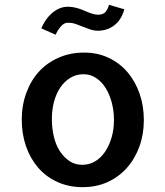

<svg xmlns="http://www.w3.org/2000/svg" viewBox="-20 -772 686 797"><path d="M329.1 -553.7Q385.7 -553.7 431.6 -531.7Q477.5 -509.8 509.8 -471.7Q542 -433.6 559.6 -382.8Q577.1 -332 577.1 -273.4Q577.1 -214.8 558.6 -163.6Q540 -112.3 506.3 -74.7Q472.7 -37.1 426.3 -16.1Q379.9 4.9 323.2 4.9Q265.6 4.9 218.3 -16.6Q170.9 -38.1 138.2 -76.2Q105.5 -114.3 87.9 -165Q70.3 -215.8 70.3 -275.4Q70.3 -335 89.4 -386.7Q108.4 -438.5 142.1 -475.1Q175.8 -511.7 223.6 -532.7Q271.5 -553.7 329.1 -553.7ZM321.3 -87.9Q350.6 -87.9 374.5 -102.1Q398.4 -116.2 415.5 -141.1Q432.6 -166 442.9 -200.2Q453.1 -234.4 453.1 -273.4Q453.1 -312.5 443.8 -346.7Q434.6 -380.9 418.5 -406.7Q402.3 -432.6 378.9 -448.2Q355.5 -463.9 326.2 -463.9Q296.9 -463.9 272.5 -449.2Q248 -434.6 231 -409.7Q213.9 -384.8 204.6 -351.1Q195.3 -317.4 195.3 -278.3Q195.3 -239.3 203.6 -204.6Q211.9 -169.9 228.5 -144.5Q245.1 -119.1 268.1 -103.5Q291 -87.9 321.3 -87.9ZM151.4 -654.3Q158.2 -670.9 168.9 -687Q179.7 -703.1 193.8 -715.8Q208 -728.5 225.1 -736.3Q242.2 -744.1 261.7 -744.1Q279.3 -744.1 297.4 -739.3Q315.4 -734.4 330.6 -727.5Q345.7 -720.7 360.4 -715.8Q375 -710.9 386.7 -710.9Q403.3 -710.9 414.1 -718.8Q424.8 -726.6 432.6 -752L496.1 -733.4Q484.4 -690.4 455.1 -667.5Q425.8 -644.5 386.7 -644.5Q370.1 -644.5 354 -649.9Q337.9 -655.3 322.8 -661.6Q307.6 -668 293 -672.9Q278.3 -677.7 261.7 -677.7Q246.1 -677.7 232.9 -662.6Q219.7 -647.5 210.9 -627.9Z"/></svg>

Font: Allerta
Style: Medium
Weight: 500
Designer: Matt McInerney
Foundry: Matt McInerney
Version: Version 1.0